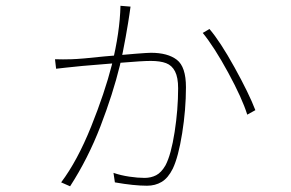

<svg xmlns="http://www.w3.org/2000/svg" viewBox="-20 -611 1017 670"><path d="M431.6 -560.5Q428.7 -539.1 418.5 -481.4Q408.2 -423.8 398.4 -382.8Q374 -283.2 330.6 -170.4Q287.1 -57.6 224.6 39.1L193.4 25.4Q250 -49.8 297.9 -168.9Q345.7 -288.1 370.1 -383.8Q398.4 -499 400.4 -590.8L435.5 -587.9Q433.6 -574.2 431.6 -560.5ZM871.1 -226.6 842.8 -210.9Q825.2 -267.6 776.4 -357.4Q727.5 -447.3 687.5 -496.1L710.9 -509.8Q748 -466.8 798.3 -376Q848.6 -285.2 871.1 -226.6ZM229.5 -404.3Q263.7 -405.3 343.8 -414.1Q485.4 -426.8 506.8 -426.8Q565.4 -426.8 597.2 -402.3Q628.9 -377.9 628.9 -306.6Q628.9 -228.5 615.7 -146Q602.5 -63.5 583 -22.5Q566.4 10.7 543.9 23.9Q521.5 37.1 493.2 37.1Q447.3 37.1 380.9 25.4L376 -7.8Q401.4 1 431.2 5.4Q460.9 9.8 484.4 9.8Q506.8 9.8 524.9 0.5Q543 -8.8 557.6 -34.2Q577.1 -71.3 589.4 -150.4Q601.6 -229.5 601.6 -302.7Q601.6 -340.8 590.8 -361.8Q580.1 -382.8 559.6 -390.6Q539.1 -398.4 505.9 -398.4Q476.6 -398.4 402.3 -392.1Q328.1 -385.7 267.6 -380.9L229.5 -377L210 -375L175.8 -371.1L171.9 -404.3Q199.2 -403.3 229.5 -404.3Z"/></svg>

Font: Min Sans VF VF
Style: Regular
Weight: 400
Designer: Jinseong-Kim, NotoSansCJK, Nunito
Foundry: Jinseong-Kim
Version: Version 1.420;Glyphs 3.1.2 (3151)